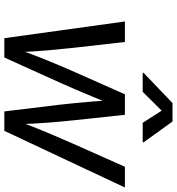

<svg xmlns="http://www.w3.org/2000/svg" viewBox="14 -810 797 864"><g transform="rotate(90 412.0 -378.5)"><path d="M152.3 0 77.1 -542.5H169.4L196.3 -305.7Q201.7 -256.3 207 -195.6Q212.4 -134.8 215.3 -59.1H200.7Q227.1 -131.3 252 -192.4Q276.9 -253.4 299.8 -305.7L404.8 -542.5H497.1L522.5 -305.7Q527.8 -256.3 532.5 -195.6Q537.1 -134.8 540 -59.1H524.4Q551.3 -131.8 576.7 -192.4Q602.1 -252.9 625.5 -305.7L731 -542.5H824.2L569.3 0H481.9L452.1 -245.6Q448.2 -280.3 444.3 -318.6Q440.4 -356.9 437.3 -398.4Q434.1 -439.9 431.2 -482.9H450.7Q433.6 -440.4 416.5 -399.4Q399.4 -358.4 382.8 -319.6Q366.2 -280.8 350.1 -245.1L239.3 0ZM393.6 -622.6H307.6L308.1 -626.5L444.3 -756.8H527.3L621.1 -626.5L620.1 -622.6H533.2L478.5 -708Z"/></g></svg>

Font: Inter 16pt
Style: Italic
Weight: 400
Italic angle: -9.3988°
Version: Version 4.001;git-66647c0bb